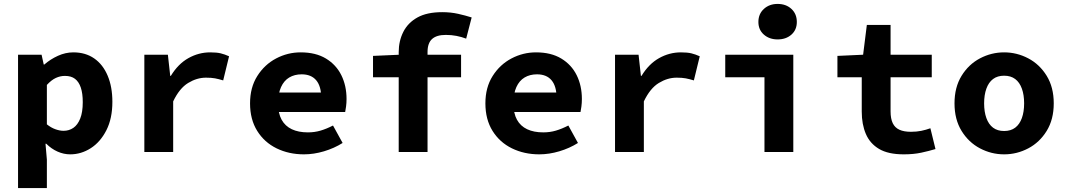

<svg xmlns="http://www.w3.org/2000/svg" viewBox="-20 -775 5440 979"><path d="M72 184V-496H192L203 -446H206Q237 -473 275.5 -490.5Q314 -508 354 -508Q416 -508 460.5 -477Q505 -446 529 -389Q553 -332 553 -256Q553 -171 522.5 -111Q492 -51 443 -19.5Q394 12 338 12Q305 12 273.5 -2Q242 -16 216 -42H212L219 39V184ZM304 -108Q332 -108 354 -123Q376 -138 389 -170.5Q402 -203 402 -254Q402 -299 392 -328.5Q382 -358 362.5 -373Q343 -388 311 -388Q287 -388 264.5 -377.5Q242 -367 219 -342V-141Q240 -124 262.5 -116Q285 -108 304 -108Z M716 0V-496H836L848 -388H851Q888 -449 940.5 -478.5Q993 -508 1052 -508Q1085 -508 1105.5 -503Q1126 -498 1148 -488L1118 -365Q1095 -372 1076.5 -375.5Q1058 -379 1030 -379Q984 -379 939.5 -352Q895 -325 863 -258V0Z M1530 12Q1453 12 1390.5 -18.5Q1328 -49 1291.5 -107.5Q1255 -166 1255 -248Q1255 -329 1292 -387.5Q1329 -446 1388 -477Q1447 -508 1513 -508Q1590 -508 1642 -476.5Q1694 -445 1720.5 -391.5Q1747 -338 1747 -270Q1747 -250 1744.5 -231.5Q1742 -213 1740 -204H1364V-303H1641L1618 -275Q1618 -335 1592.5 -365.5Q1567 -396 1518 -396Q1482 -396 1455 -380Q1428 -364 1413 -331Q1398 -298 1398 -248Q1398 -197 1416 -164.5Q1434 -132 1468 -116Q1502 -100 1550 -100Q1584 -100 1614.5 -109Q1645 -118 1678 -135L1727 -46Q1684 -19 1632 -3.5Q1580 12 1530 12Z M2013 0V-509Q2013 -566 2036.5 -612.5Q2060 -659 2108.5 -686Q2157 -713 2235 -713Q2278 -713 2316 -704.5Q2354 -696 2385 -686L2357 -578Q2333 -587 2307.5 -592Q2282 -597 2253 -597Q2206 -597 2183 -576Q2160 -555 2160 -510V0ZM1882 -381V-490L2018 -496H2331V-381Z M2730 12Q2653 12 2590.5 -18.5Q2528 -49 2491.5 -107.5Q2455 -166 2455 -248Q2455 -329 2492 -387.5Q2529 -446 2588 -477Q2647 -508 2713 -508Q2790 -508 2842 -476.5Q2894 -445 2920.5 -391.5Q2947 -338 2947 -270Q2947 -250 2944.5 -231.5Q2942 -213 2940 -204H2564V-303H2841L2818 -275Q2818 -335 2792.5 -365.5Q2767 -396 2718 -396Q2682 -396 2655 -380Q2628 -364 2613 -331Q2598 -298 2598 -248Q2598 -197 2616 -164.5Q2634 -132 2668 -116Q2702 -100 2750 -100Q2784 -100 2814.5 -109Q2845 -118 2878 -135L2927 -46Q2884 -19 2832 -3.5Q2780 12 2730 12Z M3116 0V-496H3236L3248 -388H3251Q3288 -449 3340.5 -478.5Q3393 -508 3452 -508Q3485 -508 3505.5 -503Q3526 -498 3548 -488L3518 -365Q3495 -372 3476.5 -375.5Q3458 -379 3430 -379Q3384 -379 3339.5 -352Q3295 -325 3263 -258V0Z M3878 0V-381H3678V-496H4025V0ZM3945 -574Q3903 -574 3875 -598.5Q3847 -623 3847 -663Q3847 -704 3875 -729.5Q3903 -755 3945 -755Q3988 -755 4015.5 -729.5Q4043 -704 4043 -663Q4043 -623 4015.5 -598.5Q3988 -574 3945 -574Z M4588 12Q4509 12 4462.5 -15.5Q4416 -43 4395 -92Q4374 -141 4374 -206V-381H4250V-490L4381 -496L4400 -648H4521V-496H4731V-381H4521V-207Q4521 -170 4532 -147Q4543 -124 4566 -113.5Q4589 -103 4625 -103Q4654 -103 4678 -108Q4702 -113 4724 -121L4750 -15Q4717 -5 4677.5 3.5Q4638 12 4588 12Z M5100 12Q5035 12 4977 -18.5Q4919 -49 4883 -107.5Q4847 -166 4847 -248Q4847 -330 4883 -388.5Q4919 -447 4977 -477.5Q5035 -508 5100 -508Q5165 -508 5223 -477.5Q5281 -447 5317 -388.5Q5353 -330 5353 -248Q5353 -166 5317 -107.5Q5281 -49 5223 -18.5Q5165 12 5100 12ZM5100 -107Q5134 -107 5156.5 -124Q5179 -141 5190.5 -173Q5202 -205 5202 -248Q5202 -291 5190.5 -323Q5179 -355 5156.5 -372Q5134 -389 5100 -389Q5066 -389 5043.5 -372Q5021 -355 5009.5 -323Q4998 -291 4998 -248Q4998 -205 5009.5 -173Q5021 -141 5043.5 -124Q5066 -107 5100 -107Z"/></svg>

Font: Source Code Pro ExtraLight
Style: Bold
Weight: 700
Monospace: yes
Version: Version 1.018;hotconv 1.0.116;makeotfexe 2.5.65601